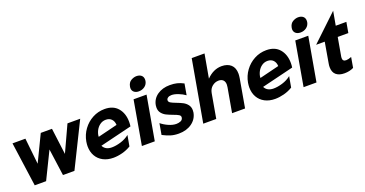

<svg xmlns="http://www.w3.org/2000/svg" viewBox="-36 -1439 4070 2140"><g transform="rotate(-20 1998.5 -369.0)"><path d="M37 -521 110 3H245L401 -316L445 3H581L840 -521H689L546 -211L506 -523H373L223 -212L190 -521Z M1064 -100Q988 -100 959 -157L1337 -249Q1341 -273 1341 -302Q1341 -402 1287 -466Q1233 -530 1131 -530Q1054 -530 987.5 -494.5Q921 -459 876 -397.5Q831 -336 817 -259Q812 -227 812 -204Q812 -139 840 -89.5Q868 -40 920 -12.5Q972 15 1041 15Q1092 15 1147.5 0.5Q1203 -14 1250 -43L1273 -171Q1228 -135 1170 -117.5Q1112 -100 1064 -100ZM1103 -413Q1145 -413 1170 -387.5Q1195 -362 1197 -318L966 -261L965 -266Q968 -302 986 -336Q1004 -370 1034.5 -391.5Q1065 -413 1103 -413Z M1627 -521H1473L1382 0H1535ZM1484 -668Q1482 -656 1482 -651Q1482 -620 1503.5 -602Q1525 -584 1560 -584Q1600 -584 1630.5 -606.5Q1661 -629 1668 -668Q1669 -674 1669 -685Q1669 -717 1647.5 -735Q1626 -753 1590 -753Q1559 -753 1526 -734Q1493 -715 1484 -668Z M1829 -100Q1787 -100 1739 -121Q1691 -142 1653 -173L1630 -41Q1680 -15 1722.5 -2Q1765 11 1818 11Q1910 11 1973 -34Q2036 -79 2050 -154Q2052 -164 2052 -181Q2052 -220 2031 -247Q2010 -274 1980.5 -289.5Q1951 -305 1906 -322Q1863 -338 1844 -350Q1825 -362 1825 -380Q1825 -397 1841.5 -409Q1858 -421 1886 -421Q1920 -421 1965 -403.5Q2010 -386 2044 -361L2067 -493Q2027 -514 1990.5 -523Q1954 -532 1906 -532Q1818 -532 1757 -489.5Q1696 -447 1683 -374Q1681 -364 1681 -347Q1681 -308 1702 -281.5Q1723 -255 1751.5 -240.5Q1780 -226 1825 -209Q1871 -193 1891.5 -180Q1912 -167 1908 -145Q1903 -119 1879 -109.5Q1855 -100 1829 -100Z M2670 -389Q2670 -460 2629.5 -496.5Q2589 -533 2520 -533Q2422 -533 2341 -450L2391 -731H2239L2110 0H2264L2315 -289Q2324 -338 2358 -365.5Q2392 -393 2434 -393Q2468 -393 2487 -374Q2506 -355 2506 -319Q2506 -306 2503 -289L2452 0H2606L2665 -337Q2670 -369 2670 -389Z M2982 -100Q2906 -100 2877 -157L3255 -249Q3259 -273 3259 -302Q3259 -402 3205 -466Q3151 -530 3049 -530Q2972 -530 2905.5 -494.5Q2839 -459 2794 -397.5Q2749 -336 2735 -259Q2730 -227 2730 -204Q2730 -139 2758 -89.5Q2786 -40 2838 -12.5Q2890 15 2959 15Q3010 15 3065.5 0.5Q3121 -14 3168 -43L3191 -171Q3146 -135 3088 -117.5Q3030 -100 2982 -100ZM3021 -413Q3063 -413 3088 -387.5Q3113 -362 3115 -318L2884 -261L2883 -266Q2886 -302 2904 -336Q2922 -370 2952.5 -391.5Q2983 -413 3021 -413Z M3545 -521H3391L3300 0H3453ZM3402 -668Q3400 -656 3400 -651Q3400 -620 3421.5 -602Q3443 -584 3478 -584Q3518 -584 3548.5 -606.5Q3579 -629 3586 -668Q3587 -674 3587 -685Q3587 -717 3565.5 -735Q3544 -753 3508 -753Q3477 -753 3444 -734Q3411 -715 3402 -668Z M3649 -110Q3649 -50 3684 -19.5Q3719 11 3783 11Q3844 11 3892 -13L3913 -135Q3875 -120 3850 -120Q3809 -120 3809 -158Q3809 -168 3810 -174L3849 -396H3975L3997 -521H3871L3901 -688L3593 -396H3695L3653 -152Q3649 -132 3649 -110Z"/></g></svg>

Font: Geom Bold
Style: Bold Italic
Weight: 700
Italic angle: -10°
Version: Version 1.102